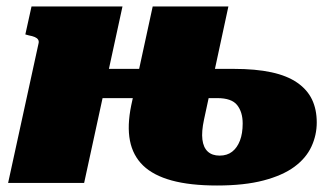

<svg xmlns="http://www.w3.org/2000/svg" viewBox="-20 -563 1016 591"><path d="M193 -261H489L510 -351H214ZM5 0H239L357 -543H77L58 -457L69 -454Q80 -452 87 -449Q94 -446 97 -441.5Q100 -437 99 -431ZM648 8Q732 8 791 -7.5Q850 -23 886 -49.5Q922 -76 938.5 -111.5Q955 -147 955 -186Q955 -226 940.5 -256.5Q926 -287 895 -308.5Q864 -330 815.5 -340.5Q767 -351 699 -351H565L543 -261H649Q693 -261 710 -239.5Q727 -218 727 -183Q727 -152 718.5 -130Q710 -108 694.5 -96Q679 -84 656 -84Q633 -84 619.5 -96.5Q606 -109 603 -133.5Q600 -158 608 -195L683 -543H450L384 -239Q371 -176 380 -130Q389 -84 420.5 -53.5Q452 -23 508.5 -7.5Q565 8 648 8Z"/></svg>

Font: Roboto Serif Black
Style: Italic
Weight: 900
Italic angle: -10°
Version: Version 1.008